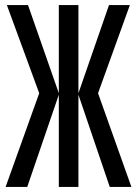

<svg xmlns="http://www.w3.org/2000/svg" viewBox="-20 -734 540 754"><path d="M134 -368 7 -714H90L211 -368V-714H288V-368L408 -714H490L365 -368L496 0H411L288 -362V0H211V-362L87 0H2Z"/></svg>

Font: Noto Sans Mono UI Cond
Style: Regular
Weight: 400
Width: 3
Monospace: yes
Designer: Monotype Design team
Foundry: Monotype Imaging Inc.
Version: Version 1.000